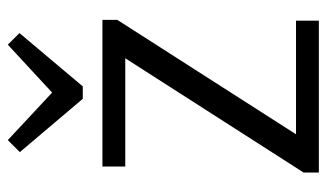

<svg xmlns="http://www.w3.org/2000/svg" viewBox="-188 -628 816 479"><g transform="rotate(-90 219.5 -388.0)"><path d="M29 -38 334 -514 344 -483H44V-540H410V-503L104 -25L94 -57H408V0H29ZM377 -747 244 -589H213L80 -746L110 -776L243 -652H214L348 -776Z"/></g></svg>

Font: Pathway Extreme SemiCondensed Light
Style: Regular
Weight: 300
Width: 4
Version: Version 1.001;gftools[0.9.26]